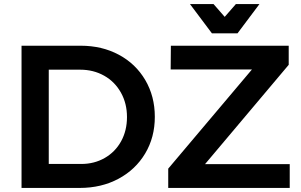

<svg xmlns="http://www.w3.org/2000/svg" viewBox="-20 -925 1481 945"><path d="M742 -350Q742 -249 694.5 -169.5Q647 -90 563 -45Q479 0 372 0H86V-700H377Q482 -700 565 -655.5Q648 -611 695 -531Q742 -451 742 -350ZM605 -349Q605 -416 575 -469.5Q545 -523 492.5 -552.5Q440 -582 375 -582H220V-118H380Q444 -118 495.5 -147.5Q547 -177 576 -229.5Q605 -282 605 -349ZM821 -700H1401V-606L989 -117H1406V0H808V-95L1220 -583H820ZM1141 -905H1257L1149 -761H1023L915 -905H1031L1086 -842Z"/></svg>

Font: Montserrat Medium
Style: Regular
Weight: 500
Designer: Julieta Ulanovsky
Foundry: Julieta Ulanovsky
Version: Version 6.001